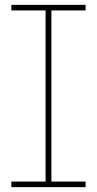

<svg xmlns="http://www.w3.org/2000/svg" viewBox="-20 -772 400 792"><path d="M27 -729V-752H333V-729H192V-23H333V0H27V-23H168V-729Z"/></svg>

Font: Hepta Slab ExtraLight ExtraLight
Style: Regular
Weight: 250
Version: Version 1.102